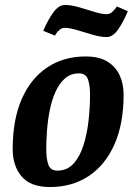

<svg xmlns="http://www.w3.org/2000/svg" viewBox="-20 -742 544 772"><path d="M181 10Q103 10 67 -32.5Q31 -75 31 -142Q31 -261 67.5 -344Q104 -427 170 -471Q236 -515 324 -515Q379 -515 412.5 -494Q446 -473 461.5 -438.5Q477 -404 477 -361Q477 -244 440 -161Q403 -78 336.5 -34Q270 10 181 10ZM211 -56Q250 -56 275.5 -84Q301 -112 315.5 -157.5Q330 -203 336 -256.5Q342 -310 342 -361Q342 -400 333.5 -423.5Q325 -447 297 -447Q264 -447 241 -426.5Q218 -406 203 -372.5Q188 -339 180 -298.5Q172 -258 169 -217Q166 -176 166 -142Q166 -103 174.5 -79.5Q183 -56 211 -56ZM408 -593Q384 -593 352 -602.5Q320 -612 290 -621Q260 -630 241 -630Q229 -630 220 -622.5Q211 -615 206 -607Q201 -599 201 -599L154 -618Q172 -661 194 -691.5Q216 -722 241 -722Q266 -722 297.5 -713Q329 -704 359 -694.5Q389 -685 408 -685Q421 -685 430 -693Q439 -701 444.5 -708.5Q450 -716 450 -716L494 -697Q476 -654 455 -623.5Q434 -593 408 -593Z"/></svg>

Font: Manuale
Style: Italic
Weight: 400
Italic angle: -11°
Designer: Eduardo Tunni / Pablo Cosgaya
Foundry: Eduardo Tunni / Pablo Cosgaya
Version: Version 1.002